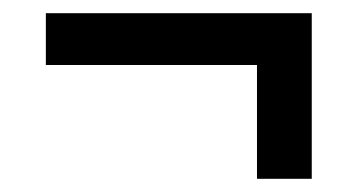

<svg xmlns="http://www.w3.org/2000/svg" viewBox="-20 -370 549 291"><path d="M452.5 -99H369.5V-320H452.5ZM49.5 -271.5V-350H452.5V-271.5Z"/></svg>

Font: Anek Gurmukhi Medium Medium
Style: Regular
Weight: 500
Version: Version 1.003